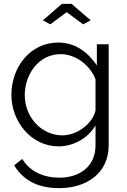

<svg xmlns="http://www.w3.org/2000/svg" viewBox="-20 -750 657 993"><path d="M240 -624 325 -687 410 -624 449 -645 350 -730H300L202 -645ZM283 7C359 7 434 -34 474 -101V2C474 114 388 169 287 169C208 169 136 139 95 72L53 105C98 177 167 223 287 223C426 223 542 147 542 2V-521H481V-412C434 -480 370 -530 281 -530C137 -530 39 -404 39 -259C39 -123 140 7 283 7ZM302 -50C194 -50 108 -145 108 -258C108 -362 177 -470 294 -470C369 -470 445 -415 474 -340V-179C461 -115 383 -50 302 -50Z"/></svg>

Font: Raleway Reg
Style: Regular
Weight: 400
Designer: Matt McInerney, Pablo Impallari, Rodrigo Fuenzalida
Foundry: Matt McInerney, Pablo Impallari, Rodrigo Fuenzalida
Version: Version 3.00 July 28, 2015